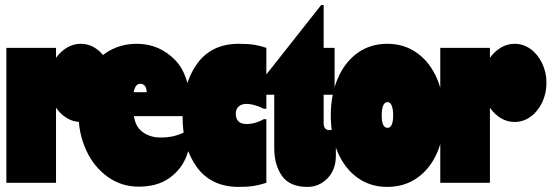

<svg xmlns="http://www.w3.org/2000/svg" viewBox="-20 -718 2166 754"><path d="M422 -393Q422 -351 405 -315.5Q388 -280 359.5 -259.5Q331 -239 297 -239Q268 -239 243 -254Q218 -269 200 -295V0H5V-530H200V-491Q218 -516 243 -531Q268 -546 297 -546Q331 -546 359.5 -525.5Q388 -505 405 -469.5Q422 -434 422 -393Z M732 -207Q731 -149 710 -99Q689 -49 642.5 -17Q596 15 524 15Q457 15 403 -23.5Q349 -62 318.5 -128Q288 -194 288 -275Q288 -355 317 -416.5Q346 -478 398.5 -512Q451 -546 517 -546Q606 -546 668.5 -481.5Q731 -417 731 -262H506Q512 -219 541.5 -198.5Q571 -178 610 -178Q639 -178 662.5 -183.5Q686 -189 722 -207ZM505 -356H556Q556 -371 549.5 -380Q543 -389 531 -389Q511 -389 505 -356Z M948 -231Q983 -231 1016 -250H1026V0Q1001 8 977.5 12Q954 16 918 16Q810 16 753.5 -61Q697 -138 697 -259Q697 -388 753.5 -467Q810 -546 918 -546Q955 -546 979.5 -542Q1004 -538 1026 -530V-291H1016Q977 -310 948 -310Q928 -310 917 -299.5Q906 -289 906 -272Q906 -231 948 -231Z M1241 -698H1251V-530H1294V-346H1251V-235Q1251 -207 1274 -207Q1282 -207 1294 -211H1299V-107Q1299 -51 1266 -17.5Q1233 16 1187 16Q1118 16 1087.5 -27Q1057 -70 1057 -137V-346H971V-356Z M1279 -265Q1279 -346 1306.5 -410Q1334 -474 1384 -510Q1434 -546 1501 -546Q1568 -546 1618.5 -509.5Q1669 -473 1696.5 -408.5Q1724 -344 1724 -262Q1724 -181 1696.5 -118Q1669 -55 1618.5 -19.5Q1568 16 1501 16Q1434 16 1384 -20Q1334 -56 1306.5 -119.5Q1279 -183 1279 -265ZM1479 -265Q1479 -216 1502 -216Q1524 -216 1524 -266Q1524 -288 1518.5 -302.5Q1513 -317 1502 -317Q1490 -317 1484.5 -302.5Q1479 -288 1479 -265Z M2126 -393Q2126 -351 2109 -315.5Q2092 -280 2063.5 -259.5Q2035 -239 2001 -239Q1972 -239 1947 -254Q1922 -269 1904 -295V0H1709V-530H1904V-491Q1922 -516 1947 -531Q1972 -546 2001 -546Q2035 -546 2063.5 -525.5Q2092 -505 2109 -469.5Q2126 -434 2126 -393Z"/></svg>

Font: FFF_tuoi-tre Black
Style: Regular
Weight: 900
Designer: bBox Type GmbH
Foundry: bBox Type GmbH
Version: Version 1.001